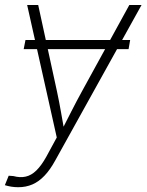

<svg xmlns="http://www.w3.org/2000/svg" viewBox="-33 -556 597 782"><path d="M497.1 -393.1 490.7 -356H63.5L70.8 -393.1ZM-13.2 198.2 2.4 159.7 21.5 161.1Q48.8 168.5 71.8 163.3Q94.7 158.2 115.2 138.2Q135.7 118.2 155.8 82L198.2 3.9L77.6 -535.6H122.6L199.2 -183.1Q208 -142.1 215.1 -101.3Q222.2 -60.5 229.5 -20H215.8Q236.3 -60.5 257.1 -101.3Q277.8 -142.1 300.3 -183.1L493.7 -535.6H543.5L191.9 97.7Q171.4 135.3 148.4 159.4Q125.5 183.6 99.1 195.1Q72.8 206.5 41.5 206.5Q26.4 206.5 12.9 204.3Q-0.5 202.1 -13.2 198.2Z"/></svg>

Font: Inter 20pt ExtraLight
Style: Italic
Weight: 250
Italic angle: -9.3988°
Version: Version 4.001;git-66647c0bb